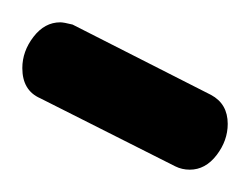

<svg xmlns="http://www.w3.org/2000/svg" viewBox="-20 -729 224 172"><path d="M137 -580 16 -641Q0 -648 0 -668Q0 -683 10 -696Q20 -709 34 -709Q37 -709 45 -707L169 -644Q184 -636 184 -618Q184 -603 174 -590Q164 -577 150 -577Q143 -577 137 -580Z"/></svg>

Font: Dosis
Style: SemiBold
Weight: 600
Designer: Edgar Tolentino, Pablo Impallari, Igino Marini
Foundry: Edgar Tolentino, Pablo Impallari, Igino Marini
Version: Version 1.007